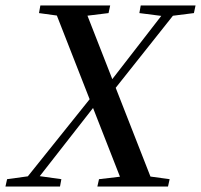

<svg xmlns="http://www.w3.org/2000/svg" viewBox="-50 -684 737 704"><path d="M-30 0 -24 -27 63 -39H89L175 -27L170 0ZM22 0 301 -348 335 -316H313L302 -302L66 0ZM93 -636 98 -664H354L348 -636L234 -622H195ZM307 0 313 -27 432 -41H470L572 -27L566 0ZM348 -329 319 -365H339L351 -380L571 -664H614ZM461 -636 466 -664H667L661 -636L574 -625H547ZM404 0 144 -664H256L516 0Z"/></svg>

Font: Source Serif 4 48pt SemiBold
Style: Italic
Weight: 600
Italic angle: -12°
Designer: Frank Grießhammer
Foundry: Adobe Systems Incorporated
Version: Version 4.004;hotconv 1.0.116;makeotfexe 2.5.65601